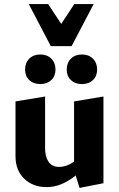

<svg xmlns="http://www.w3.org/2000/svg" viewBox="-20 -909 583 941"><path d="M207 8Q142 8 99 -33Q56 -74 56 -143V-412L201 -436V-182Q201 -141 218 -116Q235 -91 270 -91Q287 -91 305 -97Q323 -103 339 -114.5Q355 -126 366 -142L403 -101Q375 -67 343.5 -43Q312 -19 278.5 -5.5Q245 8 207 8ZM370 12 343 -74V-412L487 -436V-11ZM178 -497Q144 -497 123.5 -516.5Q103 -536 103 -568Q103 -601 123.5 -621.5Q144 -642 178 -642Q211 -642 231.5 -621.5Q252 -601 252 -568Q252 -536 231.5 -516.5Q211 -497 178 -497ZM382 -497Q348 -497 327.5 -516.5Q307 -536 307 -568Q307 -601 327.5 -621.5Q348 -642 382 -642Q415 -642 435.5 -621.5Q456 -601 456 -568Q456 -536 435.5 -516.5Q415 -497 382 -497ZM229 -683 256 -755 344 -889H439L331 -683ZM229 -683 121 -889H216L305 -754L331 -683Z"/></svg>

Font: Ysabeau ExtraBold
Style: Regular
Weight: 800
Designer: Christian Thalmann (Catharsis Fonts)
Version: Version 2.002